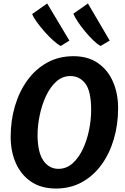

<svg xmlns="http://www.w3.org/2000/svg" viewBox="-20 -1079 718 1107"><path d="M302.5 8Q218 8 159.8 -31.2Q101.5 -70.5 71.5 -138Q41.5 -205.5 41.5 -290Q41.5 -383.5 66.2 -467.5Q91 -551.5 138 -616.2Q185 -681 252 -718Q319 -755 403.5 -755Q488 -755 545.2 -715Q602.5 -675 631.8 -607Q661 -539 661 -455Q661 -361.5 636.5 -277.8Q612 -194 565.5 -129.8Q519 -65.5 452.8 -28.8Q386.5 8 302.5 8ZM316.5 -105.5Q363 -105.5 398.5 -137.2Q434 -169 458 -220.2Q482 -271.5 494 -331.8Q506 -392 505.5 -449Q505 -553.5 472.2 -597Q439.5 -640.5 385.5 -640.5Q339.5 -640.5 304.2 -608.5Q269 -576.5 245 -525Q221 -473.5 208.8 -413.8Q196.5 -354 196.5 -298.5Q197.5 -198.5 230.8 -152Q264 -105.5 316.5 -105.5ZM330.5 -814Q312.5 -822.5 287.5 -845Q262.5 -867.5 237.2 -896Q212 -924.5 192.2 -952Q172.5 -979.5 165.5 -998L252 -1059L380 -845ZM560 -814Q542 -823 518.2 -846Q494.5 -869 470.8 -897.5Q447 -926 428.8 -953.5Q410.5 -981 403 -1000L487 -1059L612.5 -845Z"/></svg>

Font: Merriweather Sans Italic
Style: Bold
Weight: 700
Italic angle: -7.5°
Designer: Eben Sorkin
Foundry: Eben Sorkin
Version: Version 1.008; ttfautohint (v1.7.19-72a1) -l 8 -r 50 -G 200 